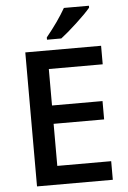

<svg xmlns="http://www.w3.org/2000/svg" viewBox="-61 -975 680 1019"><g transform="rotate(-5 279.0 -465.5)"><path d="M498 0H94.2V-713.9H498V-615.2H210.9V-420.9H480V-323.2H210.9V-99.1H498ZM452.1 -931.2V-920.9Q426.8 -890.6 376 -843.8Q325.2 -796.9 291 -771H214.8V-783.2Q279.8 -862.8 318.8 -931.2Z"/></g></svg>

Font: OpenSans-Semibold
Style: Regular
Weight: 600
Foundry: Ascender Corporation
Version: Version 1.10